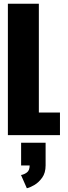

<svg xmlns="http://www.w3.org/2000/svg" viewBox="-20 -720 360 1023"><path d="M22 0V-700H187V-120.5H299.5V0ZM92.5 161.5V40.5H223V161.5Q223 201 204.8 226.5Q186.5 252 163 265.8Q139.5 279.5 123 283L92 212.5Q109.5 209.5 123.8 198.5Q138 187.5 138 161.5Z"/></svg>

Font: Trispace Condensed
Style: Bold
Weight: 700
Width: 3
Designer: Tyler Finck
Foundry: Etcetera Type Company
Version: Version 1.210; ttfautohint (v1.8.3)